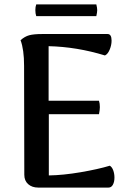

<svg xmlns="http://www.w3.org/2000/svg" viewBox="-20 -849 586 869"><path d="M498 -45Q498 -26 491 -13Q484 0 471 0H153Q125 0 107.5 -15.5Q90 -31 90 -58L89 -551Q89 -625 73 -667Q92 -684 112.5 -689.5Q133 -695 171 -695H467Q485 -695 485 -665Q485 -645 476.5 -624.5Q468 -604 455 -598Q328 -637 200 -640V-393H428Q432 -381 432 -364Q432 -352 428 -332H201V-55Q266 -56 345 -69.5Q424 -83 477 -99Q487 -93 492.5 -78Q498 -63 498 -45ZM416 -829Q420 -813 420 -803Q420 -794 416 -776H144Q140 -788 140 -803Q140 -818 144 -829Z"/></svg>

Font: Arima Madurai
Style: Bold
Weight: 700
Designer: Joana Correia and Natanael Gama
Foundry: NDISCOVER
Version: Version 1.019